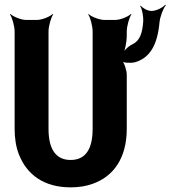

<svg xmlns="http://www.w3.org/2000/svg" viewBox="-20 -797 734 827"><path d="M284 -108C221 -108 189 -154 189 -242V-661C189 -685 200 -722 209 -735L207 -737C195 -725 161 -711 138 -711H94C71 -711 37 -725 25 -737L23 -735C32 -722 43 -685 43 -661V-242C43 -201 49 -164 61 -133C96 -43 171 10 284 10C319 10 352 5 381 -6C467 -37 526 -114 526 -242V-475C526 -494 515 -529 503 -538L501 -534C510 -526 543 -525 558 -528C627 -546 658 -605 667 -700C669 -724 683 -761 694 -774L692 -777C681 -764 653 -750 634 -750H631C616 -750 594 -762 586 -773L584 -770C592 -759 598 -726 597 -707C594 -657 583 -622 552 -607C534 -599 513 -579 506 -563L509 -561C518 -577 526 -617 526 -641V-661C526 -685 537 -722 546 -735L544 -737C532 -725 498 -711 475 -711H431C408 -711 373 -725 361 -737L360 -735C369 -722 379 -685 379 -661V-242C379 -154 348 -108 284 -108Z"/></svg>

Font: Asimov
Style: EdgeExtreme
Weight: 500
Designer: Google
Version: Version 2.000980: 2014